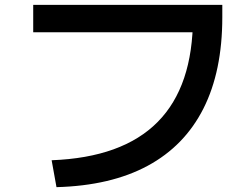

<svg xmlns="http://www.w3.org/2000/svg" viewBox="-20 -741 1040 792"><path d="M193 -80Q485 -91 630.5 -238Q776 -385 776 -670L835 -608H117V-721H897V-670Q897 -447 819 -293Q741 -139 589 -57Q437 25 213 31Z"/></svg>

Font: M PLUS 2 SemiBold
Style: Regular
Weight: 600
Designer: Coji Morishita
Foundry: UNDERFOREST DESIGN
Version: Version 1.001